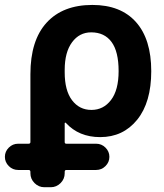

<svg xmlns="http://www.w3.org/2000/svg" viewBox="-69 -577 679 793"><path d="M420.9 -283.2Q420.9 -364.3 391.6 -403.8Q362.3 -443.4 307.6 -443.4Q258.8 -443.4 228.5 -402.3Q198.2 -361.3 198.2 -288.1V-278.3Q198.2 -203.1 228.5 -163.1Q258.8 -123 308.6 -123Q358.4 -123 389.6 -164.1Q420.9 -205.1 420.9 -283.2ZM5.9 125Q-16.6 125 -32.7 108.9Q-48.8 92.8 -48.8 70.8Q-48.8 48.8 -32.7 32.7Q-16.6 16.6 5.9 16.6H48.8Q56.6 16.6 56.6 9.8V-270.5Q56.6 -410.2 123.5 -483.4Q190.4 -556.6 312.5 -556.6Q429.7 -556.6 492.7 -485.8Q555.7 -415 555.7 -283.2Q555.7 -154.3 497.6 -82.5Q439.5 -10.7 344.7 -10.7Q256.8 -10.7 203.1 -69.3Q202.1 -71.3 200.2 -70.3Q198.2 -69.3 198.2 -68.4V9.8Q198.2 16.6 205.1 16.6H328.1Q350.6 16.6 366.7 32.7Q382.8 48.8 382.8 70.8Q382.8 92.8 366.7 108.9Q350.6 125 328.1 125H205.1Q198.2 125 198.2 132.8V138.7Q198.2 162.1 181.2 179.2Q164.1 196.3 140.6 196.3H114.3Q90.8 196.3 73.7 179.2Q56.6 162.1 56.6 138.7V132.8Q56.6 125 48.8 125Z"/></svg>

Font: Gen Jyuu Gothic Bold
Style: Bold
Weight: 700
Designer: [Source Han Sans]
Ryoko NISHIZUKA  (kana & ideographs); Paul D. Hunt (Latin, Greek & Cyrillic); Wenlong ZHANG  (bopomofo
Version: Version 1.002.20150607